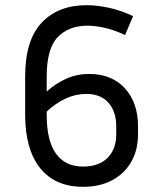

<svg xmlns="http://www.w3.org/2000/svg" viewBox="-20 -710 604 740"><path d="M512 -193Q512 -133 486.5 -87.5Q461 -42 413.5 -16Q366 10 300 10Q192 10 134.5 -62.5Q77 -135 77 -267V-415Q77 -555 140.5 -622.5Q204 -690 314 -690Q353 -690 398 -680.5Q443 -671 493 -648L462 -575Q419 -595 382.5 -603Q346 -611 317 -611Q245 -611 202.5 -567Q160 -523 160 -415V-357Q195 -389 236 -407Q277 -425 323 -425Q411 -425 461.5 -369.5Q512 -314 512 -223ZM160 -267Q160 -167 196 -117.5Q232 -68 300 -68Q361 -68 394.5 -101.5Q428 -135 428 -193V-223Q428 -280 398 -314Q368 -348 313 -348Q271 -348 232.5 -330Q194 -312 160 -280Z"/></svg>

Font: Inria Sans
Style: Regular
Weight: 400
Designer: Black Foundry Team
Foundry: Black Foundry
Version: Version 1.2; ttfautohint (v1.8.3)